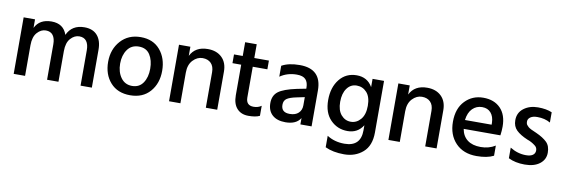

<svg xmlns="http://www.w3.org/2000/svg" viewBox="-63 -1197 5713 1947"><g transform="rotate(10 2793.5 -223.5)"><path d="M78.1 27.3V-554.7H195.3V-466.8Q242.2 -562.5 365.2 -562.5Q488.3 -562.5 525.4 -453.1Q575.2 -562.5 704.1 -562.5Q791 -562.5 836.9 -509.8Q882.8 -457 882.8 -363.3V27.3H766.6V-337.9Q766.6 -397.5 742.2 -430.2Q717.8 -462.9 668.5 -462.9Q619.1 -462.9 579.1 -418.9Q539.1 -375 539.1 -288.1V27.3H421.9V-337.9Q421.9 -397.5 397.5 -430.2Q373 -462.9 323.7 -462.9Q274.4 -462.9 234.9 -418.9Q195.3 -375 195.3 -288.1V27.3Z M1073.7 -46.9Q1000 -129.9 1000 -259.8Q1000 -389.6 1078.1 -476.6Q1156.2 -563.5 1284.2 -563.5Q1412.1 -563.5 1483.9 -478.5Q1555.7 -393.6 1555.7 -263.7Q1555.7 -133.8 1481.4 -48.8Q1407.2 36.1 1277.3 36.1Q1147.5 36.1 1073.7 -46.9ZM1164.1 -407.7Q1123 -349.6 1123 -263.2Q1123 -176.8 1165 -118.7Q1207 -60.5 1280.8 -60.5Q1354.5 -60.5 1393.6 -118.2Q1432.6 -175.8 1432.6 -263.2Q1432.6 -350.6 1395.5 -408.2Q1358.4 -465.8 1281.7 -465.8Q1205.1 -465.8 1164.1 -407.7Z M1677.7 27.3V-554.7H1794.9V-460.9Q1845.7 -562.5 1974.6 -562.5Q2065.4 -562.5 2119.6 -510.3Q2173.8 -458 2173.8 -365.2V27.3H2056.6V-338.9Q2056.6 -398.4 2024.9 -430.7Q1993.2 -462.9 1938 -462.9Q1882.8 -462.9 1838.9 -416.5Q1794.9 -370.1 1794.9 -288.1V27.3Z M2244.1 -464.8V-554.7H2334V-696.3H2453.1V-554.7H2603.5V-464.8H2453.1V-148.4Q2453.1 -66.4 2531.2 -66.4Q2578.1 -66.4 2611.3 -90.8V12.7Q2570.3 33.2 2495.1 33.2Q2419.9 33.2 2377 -14.2Q2334 -61.5 2334 -150.4V-464.8Z M2932.6 -321.3 3026.4 -339.8V-347.7Q3026.4 -405.3 2999 -434.6Q2971.7 -463.9 2908.2 -463.9Q2810.5 -463.9 2735.4 -412.1V-524.4Q2806.6 -564.5 2920.9 -564.5Q3145.5 -564.5 3145.5 -342.8V27.3H3030.3V-38.1Q2987.3 32.2 2876 32.2Q2789.1 32.2 2740.7 -11.2Q2692.4 -54.7 2692.4 -133.3Q2692.4 -211.9 2745.6 -252.4Q2798.8 -293 2932.6 -321.3ZM2816.4 -137.7Q2816.4 -58.6 2904.3 -58.6Q2962.9 -58.6 2994.6 -88.9Q3026.4 -119.1 3026.4 -168V-252.9L2942.4 -235.4Q2876 -221.7 2846.2 -201.2Q2816.4 -180.7 2816.4 -137.7Z M3670.9 -469.7V-554.7H3789.1V-23.4Q3789.1 113.3 3710.9 181.2Q3632.8 249 3518.1 249Q3403.3 249 3323.2 210.9V92.8Q3400.4 142.6 3502.9 142.6Q3670.9 142.6 3670.9 -24.4V-77.1Q3616.2 10.7 3511.7 10.7Q3407.2 10.7 3335.9 -62Q3264.6 -134.8 3264.6 -265.6Q3264.6 -396.5 3331.1 -479.5Q3397.5 -562.5 3507.8 -562.5Q3618.2 -562.5 3670.9 -469.7ZM3425.8 -408.2Q3387.7 -356.4 3387.7 -269Q3387.7 -181.6 3428.2 -134.8Q3468.8 -87.9 3527.8 -87.9Q3586.9 -87.9 3628.9 -136.7Q3670.9 -185.5 3670.9 -276.9Q3670.9 -368.2 3629.4 -414.1Q3587.9 -460 3525.9 -460Q3463.9 -460 3425.8 -408.2Z M3936.5 27.3V-554.7H4053.7V-460.9Q4104.5 -562.5 4233.4 -562.5Q4324.2 -562.5 4378.4 -510.3Q4432.6 -458 4432.6 -365.2V27.3H4315.4V-338.9Q4315.4 -398.4 4283.7 -430.7Q4252 -462.9 4196.8 -462.9Q4141.6 -462.9 4097.7 -416.5Q4053.7 -370.1 4053.7 -288.1V27.3Z M5053.7 -306.6Q5053.7 -263.7 5046.9 -215.8H4668.9Q4681.6 -142.6 4732.9 -103.5Q4784.2 -64.5 4869.1 -64.5Q4954.1 -64.5 5019.5 -105.5V-1Q4953.1 33.2 4843.8 33.2Q4708 33.2 4628.4 -49.8Q4548.8 -132.8 4548.8 -269Q4548.8 -405.3 4624 -483.4Q4699.2 -561.5 4811.5 -561.5Q4923.8 -561.5 4988.8 -494.6Q5053.7 -427.7 5053.7 -306.6ZM4666 -306.6H4940.4V-327.1Q4938.5 -390.6 4906.2 -428.2Q4874 -465.8 4815.9 -465.8Q4757.8 -465.8 4716.8 -425.3Q4675.8 -384.8 4666 -306.6Z M5168.9 -393.6Q5168.9 -471.7 5228.5 -516.6Q5288.1 -561.5 5374.5 -561.5Q5460.9 -561.5 5518.6 -536.1V-430.7Q5461.9 -463.9 5384.8 -463.9Q5337.9 -463.9 5313 -445.8Q5288.1 -427.7 5288.1 -401.9Q5288.1 -376 5298.8 -364.7Q5309.6 -353.5 5314.5 -347.7Q5332 -331.1 5402.3 -302.7Q5473.6 -270.5 5512.2 -232.9Q5550.8 -195.3 5550.8 -125Q5550.8 -54.7 5494.1 -10.7Q5437.5 33.2 5339.8 33.2Q5242.2 33.2 5171.9 -2V-111.3Q5250 -62.5 5335.9 -62.5Q5382.8 -62.5 5406.7 -79.6Q5430.7 -96.7 5430.7 -127.9Q5430.7 -159.2 5404.3 -177.7Q5366.2 -207 5324.2 -220.7Q5248 -252.9 5208.5 -291.5Q5168.9 -330.1 5168.9 -393.6Z"/></g></svg>

Font: GenEi M Gothic v2 Medium
Style: Regular
Weight: 500
Version: Version 2.0